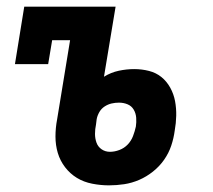

<svg xmlns="http://www.w3.org/2000/svg" viewBox="-20 -550 640 578"><path d="M308 8Q283 8 257.5 3Q232 -2 211.5 -14.5Q191 -27 176 -46.5Q161 -66 154 -89.5Q147 -113 147 -139Q147 -165 152 -191L191 -429H137L125 -357H25L53 -530H328L293 -319Q314 -332 337.5 -337Q361 -342 384 -342Q407 -342 428.5 -336.5Q450 -331 466 -318Q482 -305 492.5 -286Q503 -267 507 -245.5Q511 -224 510.5 -201.5Q510 -179 506 -157Q503 -134 495.5 -111.5Q488 -89 474 -69Q460 -49 440.5 -33.5Q421 -18 399 -8.5Q377 1 354 4.5Q331 8 308 8ZM311 -93Q325 -93 339.5 -98.5Q354 -104 364.5 -115Q375 -126 380.5 -140.5Q386 -155 389 -169Q391 -182 390 -195.5Q389 -209 382.5 -220Q376 -231 364 -236Q352 -241 338 -241Q327 -241 316 -238.5Q305 -236 295 -229.5Q285 -223 279 -212.5Q273 -202 271 -191L269 -175Q266 -161 266 -147Q266 -133 270.5 -120.5Q275 -108 286 -100.5Q297 -93 311 -93Z"/></svg>

Font: Iosevka Curly Slab Extended
Style: Bold Italic
Weight: 700
Width: 7
Italic angle: -9°
Monospace: yes
Designer: Belleve Invis
Foundry: Belleve Invis
Version: Version 11.0.0; ttfautohint (v1.8.3)